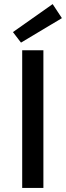

<svg xmlns="http://www.w3.org/2000/svg" viewBox="-20 -922 324 942"><path d="M88.9 0V-675.3H192.9V0ZM83 -712.9 43.5 -764.6 238.3 -901.9 283.7 -833Z"/></svg>

Font: Akatab SemiBold
Style: Regular
Weight: 600
Designer: SIL Global
Foundry: SIL Global
Version: Version 4.100